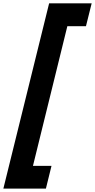

<svg xmlns="http://www.w3.org/2000/svg" viewBox="-77 -927 563 1137"><path d="M228 55.2 194.8 189.9H-57.1L213.9 -907.2H465.8L432.1 -772H321.8L118.2 55.2Z"/></svg>

Font: Sinkin Sans 700 Bold Italic
Style: Bold Italic
Weight: 700
Italic angle: -112°
Designer: Keith Bates
Foundry: K-Type
Version: Sinkin Sans (version 1.0)  by Keith Bates   •   © 2014   www